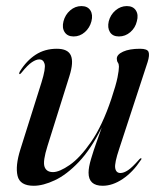

<svg xmlns="http://www.w3.org/2000/svg" viewBox="-20 -603 521 632"><path d="M444.5 -82Q447.5 -81 443.5 -76Q417 -36 383.8 -13.8Q350.5 8.5 318 8.5Q271.5 8.5 271.5 -34.5Q271.5 -52.5 279.8 -80.2Q288 -108 298.2 -136.2Q308.5 -164.5 315 -183.5Q279.5 -112 239.5 -70Q199.5 -28 160.8 -9.8Q122 8.5 91 8.5Q45.5 8.5 37.8 -24.2Q30 -57 47 -111L116.5 -331.5Q131 -378 126.8 -392.8Q122.5 -407.5 109.5 -407.5Q99 -407.5 85 -398.2Q71 -389 51 -364Q46.5 -358.5 44.5 -359Q41.5 -360 45.5 -368Q67 -403 97.2 -422.8Q127.5 -442.5 167 -442.5Q203.5 -442.5 213.2 -420.5Q223 -398.5 208.5 -352.5L136.5 -123Q120.5 -72.5 126.5 -54.5Q132.5 -36.5 154.5 -36.5Q175.5 -36.5 209.5 -60Q243.5 -83.5 280.2 -136.5Q317 -189.5 346.5 -277.5Q362 -324 366.8 -348Q371.5 -372 371.5 -383.5Q371.5 -392 368 -397Q364.5 -402 364.5 -410Q364.5 -423.5 385.2 -433Q406 -442.5 441 -442.5Q465 -442.5 469 -432Q473 -421.5 466 -399L372.5 -113.5Q356.5 -66 359.2 -49.8Q362 -33.5 376.5 -33.5Q387.5 -33.5 401.5 -42.8Q415.5 -52 438.5 -78.5Q442 -82.5 444.5 -82ZM222.5 -483Q202 -483 192.8 -497.2Q183.5 -511.5 189 -533Q194.5 -554.5 211 -568.8Q227.5 -583 248 -583Q268.5 -583 277.5 -568.8Q286.5 -554.5 281 -533Q275.5 -511.5 259.2 -497.2Q243 -483 222.5 -483ZM371.5 -483Q351 -483 342 -497.2Q333 -511.5 338 -533Q343.5 -554.5 360.2 -568.8Q377 -583 397.5 -583Q418 -583 427.2 -568.8Q436.5 -554.5 430.5 -533Q425.5 -511.5 409 -497.2Q392.5 -483 371.5 -483Z"/></svg>

Font: Fraunces 144pt S000
Style: Italic
Weight: 400
Italic angle: -16°
Version: Version 1.000; ttfautohint (v1.8.3)